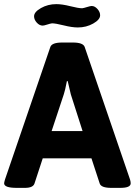

<svg xmlns="http://www.w3.org/2000/svg" viewBox="-20 -908 653 930"><path d="M230 -273H380L323 -451L308 -515H304Q295 -468 289 -451ZM613 -20Q613 2 563 2H519Q470 2 463 -19L423 -141H187L147 -19Q140 2 101 2H61Q0 2 0 -20Q0 -24 4 -38L224 -681Q232 -702 281 -702H333Q382 -702 390 -681L610 -38Q613 -28 613 -20ZM465 -834Q465 -813 431.5 -794Q398 -775 357 -775Q329 -775 289 -785Q249 -795 232 -795Q224 -794 208.5 -789Q193 -784 187 -784Q171 -784 158 -798.5Q145 -813 145 -829Q145 -850 178.5 -869Q212 -888 253 -888Q281 -888 320.5 -878Q360 -868 378 -868Q386 -869 402 -874Q418 -879 424 -879Q439 -879 452 -864.5Q465 -850 465 -834Z"/></svg>

Font: mmAsap
Style: Bold
Weight: 700
Designer: Pablo Cosgaya
Foundry: Omnibus-Type
Version: Version 1.001